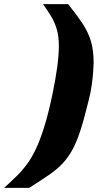

<svg xmlns="http://www.w3.org/2000/svg" viewBox="-91 -763 519 933"><path d="M-71 150Q-37 119 -9.5 92Q18 65 41 33.5Q64 2 84 -40.5Q104 -83 123.5 -145Q143 -207 162 -296Q179 -377 187 -436.5Q195 -496 195 -538Q195 -587 185 -620.5Q175 -654 158 -682.5Q141 -711 118 -743H240Q282 -691 309.5 -649.5Q337 -608 350.5 -564Q364 -520 364 -458Q364 -446 362 -417.5Q360 -389 355 -351.5Q350 -314 340 -276Q319 -189 300.5 -131.5Q282 -74 261 -35.5Q240 3 212.5 32Q185 61 145.5 88Q106 115 51 150Z"/></svg>

Font: Saira Expanded ExtraBold
Style: Italic
Weight: 800
Width: 7
Italic angle: -12°
Designer: Hector Gatti with collaboration of the Omnibus-Type team
Foundry: Omnibus-Type
Version: Version 1.101